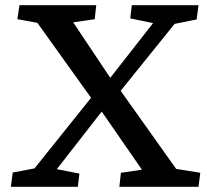

<svg xmlns="http://www.w3.org/2000/svg" viewBox="-20 -720 799 740"><path d="M22 0 29 -55 113 -71 331 -343 124 -632 47 -646 55 -700H351L345 -646L262 -634L405 -420L570 -631L482 -649L488 -700H745L738 -645L653 -628L445 -370L659 -69L752 -54L745 0H440L446 -54L527 -66L372 -290L199 -68L286 -51L280 0Z"/></svg>

Font: Literata 7pt Medium
Style: Italic
Weight: 500
Italic angle: -2°
Designer: Latin by Veronika Burian and Jose Scaglione. Greek by Irene Vlachou. Cyrillic by Vera Evstafieva
Foundry: TypeTogether
Version: Version 3.002